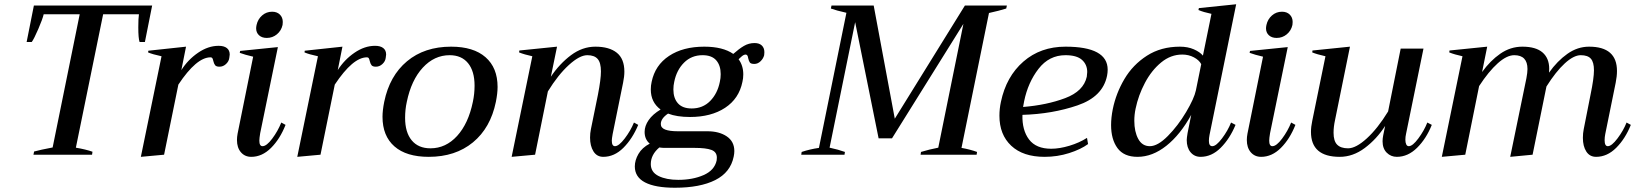

<svg xmlns="http://www.w3.org/2000/svg" viewBox="-20 -726 7673 901"><path d="M140 -15Q169 -23 227 -34L354 -659H185Q180 -637 160 -590.5Q140 -544 129 -529H105L139 -700H694L660 -529H635Q629 -546 629 -598Q629 -640 632 -659H464L336 -33Q383 -25 414 -14L412 0H137Z M1058 -470Q1058 -466 1056 -454Q1054 -438 1040.5 -425.5Q1027 -413 1010 -413Q995 -413 989.5 -420Q984 -427 981 -440Q979 -449 976.5 -453Q974 -457 968 -457Q902 -457 817 -329L750 0L641 10L738 -462Q696 -471 675 -480L676 -488L853 -507L831 -397Q862 -446 909.5 -478.5Q957 -511 1006 -511Q1031 -511 1044.5 -500.5Q1058 -490 1058 -470Z M1182 -593Q1182 -599 1184 -609Q1190 -636 1210 -653.5Q1230 -671 1257 -671Q1280 -671 1293.5 -657.5Q1307 -644 1307 -623Q1307 -614 1306 -609Q1300 -582 1279.5 -565Q1259 -548 1232 -548Q1209 -548 1195.5 -560.5Q1182 -573 1182 -593ZM1092 -69Q1092 -83 1095 -99L1168 -460Q1129 -469 1105 -478L1107 -487L1284 -505L1201 -101Q1197 -77 1197 -66Q1197 -40 1212 -40Q1231 -40 1257.5 -75.5Q1284 -111 1300 -151L1320 -140Q1294 -74 1252 -32Q1210 10 1159 10Q1129 10 1110.5 -11.5Q1092 -33 1092 -69Z M1792 -470Q1792 -466 1790 -454Q1788 -438 1774.5 -425.5Q1761 -413 1744 -413Q1729 -413 1723.5 -420Q1718 -427 1715 -440Q1713 -449 1710.5 -453Q1708 -457 1702 -457Q1636 -457 1551 -329L1484 0L1375 10L1472 -462Q1430 -471 1409 -480L1410 -488L1587 -507L1565 -397Q1596 -446 1643.5 -478.5Q1691 -511 1740 -511Q1765 -511 1778.5 -500.5Q1792 -490 1792 -470Z M1775 -178Q1775 -208 1783 -248Q1808 -370 1890 -438.5Q1972 -507 2097 -507Q2202 -507 2258.5 -457.5Q2315 -408 2315 -318Q2315 -288 2307 -248Q2282 -126 2199.5 -58Q2117 10 1992 10Q1887 10 1831 -39Q1775 -88 1775 -178ZM2199 -248Q2207 -285 2207 -324Q2207 -392 2176.5 -429.5Q2146 -467 2090 -467Q2018 -467 1964 -408.5Q1910 -350 1889 -248Q1881 -212 1881 -173Q1881 -105 1912 -67.5Q1943 -30 2000 -30Q2072 -30 2125 -88Q2178 -146 2199 -248Z M2975 -140Q2948 -75 2905.5 -32.5Q2863 10 2811 10Q2781 10 2765 -15.5Q2749 -41 2749 -80Q2749 -101 2753 -120L2786 -282Q2800 -354 2800 -391Q2800 -432 2784.5 -449.5Q2769 -467 2736 -467Q2700 -467 2649.5 -421Q2599 -375 2551 -297L2491 0L2381 10L2478 -462Q2441 -470 2416 -480L2417 -489L2594 -507L2565 -366Q2606 -427 2659.5 -467Q2713 -507 2774 -507Q2839 -507 2874.5 -478.5Q2910 -450 2910 -390Q2910 -367 2904 -338L2855 -97Q2851 -75 2851 -66Q2851 -40 2866 -40Q2884 -40 2911.5 -76Q2939 -112 2955 -151Z M3567 -481Q3567 -472 3566 -467Q3562 -451 3549 -438.5Q3536 -426 3520 -426Q3504 -426 3499 -432.5Q3494 -439 3491 -453Q3489 -470 3479 -470Q3470 -470 3459 -460Q3448 -450 3446 -448Q3468 -418 3468 -377Q3468 -358 3464 -342Q3448 -263 3382.5 -220Q3317 -177 3218 -177Q3156 -177 3115 -193Q3081 -170 3081 -144Q3081 -126 3101.5 -118Q3122 -110 3161 -110H3300Q3355 -110 3390.5 -86Q3426 -62 3426 -17Q3426 -5 3423 9Q3408 83 3336.5 119Q3265 155 3147 155Q3055 155 3007 130Q2959 105 2959 55Q2959 26 2976 -3.5Q2993 -33 3029 -52Q3005 -72 3005 -107Q3005 -135 3024 -162.5Q3043 -190 3080 -212Q3034 -246 3034 -306Q3034 -325 3038 -342Q3054 -420 3119.5 -463.5Q3185 -507 3285 -507Q3372 -507 3421 -473Q3448 -497 3471 -510.5Q3494 -524 3521 -524Q3543 -524 3555 -512.5Q3567 -501 3567 -481ZM3362 -378Q3362 -419 3341 -443Q3320 -467 3277 -467Q3225 -467 3190 -432Q3155 -397 3144 -342Q3140 -325 3140 -306Q3140 -265 3161.5 -241Q3183 -217 3226 -217Q3278 -217 3312.5 -252Q3347 -287 3358 -342Q3362 -359 3362 -378ZM3097 -32Q3088 -32 3074 -34Q3034 0 3034 44Q3034 82 3070.5 100Q3107 118 3163 118Q3231 118 3282 95.5Q3333 73 3343 27Q3344 22 3344 14Q3344 -13 3318.5 -22.5Q3293 -32 3240 -32Z M3742 -13Q3781 -26 3823 -32L3952 -666Q3903 -677 3879 -686L3882 -700H4080L4179 -169L4508 -700H4705L4702 -686Q4671 -676 4621 -665L4492 -32Q4532 -25 4565 -13L4563 0H4300L4302 -13Q4341 -25 4383 -33L4501 -614L4166 -77H4103L3993 -622L3873 -33Q3915 -24 3945 -13L3943 0H3740Z M5178 -399Q5178 -385 5175 -370Q5155 -272 5036.5 -231.5Q4918 -191 4778 -187Q4776 -115 4809 -71.5Q4842 -28 4913 -28Q4952 -28 4998.5 -42Q5045 -56 5081 -79L5086 -50Q5052 -25 4997 -7.5Q4942 10 4882 10Q4781 10 4725.5 -42Q4670 -94 4670 -183Q4670 -216 4677 -248Q4702 -367 4782.5 -437Q4863 -507 4980 -507Q5178 -507 5178 -399ZM5082 -388Q5082 -423 5057.5 -445Q5033 -467 4980 -467Q4903 -467 4853.5 -403Q4804 -339 4786 -251L4781 -224Q4892 -233 4978.5 -265.5Q5065 -298 5080 -366Q5082 -382 5082 -388Z M5194 -139Q5194 -174 5202 -214Q5217 -288 5256.5 -355Q5296 -422 5362 -464.5Q5428 -507 5517 -507Q5554 -507 5582.5 -494.5Q5611 -482 5625 -465L5665 -661Q5627 -669 5604 -679L5606 -688L5781 -706L5656 -93Q5653 -78 5653 -65Q5653 -40 5669 -40Q5687 -40 5714.5 -76.5Q5742 -113 5757 -151L5778 -140Q5751 -75 5708.5 -32.5Q5666 10 5614 10Q5585 10 5567 -11.5Q5549 -33 5549 -69Q5549 -78 5553 -102L5570 -187Q5519 -94 5453.5 -42Q5388 10 5318 10Q5254 10 5224 -31Q5194 -72 5194 -139ZM5592 -302 5617 -425Q5607 -444 5582.5 -457Q5558 -470 5528 -470Q5474 -470 5429 -433Q5384 -396 5353 -337.5Q5322 -279 5309 -216Q5303 -188 5303 -159Q5303 -108 5321.5 -74Q5340 -40 5376 -40Q5413 -40 5460.5 -88Q5508 -136 5546 -200Q5584 -264 5592 -302Z M5921 -593Q5921 -599 5923 -609Q5929 -636 5949 -653.5Q5969 -671 5996 -671Q6019 -671 6032.5 -657.5Q6046 -644 6046 -623Q6046 -614 6045 -609Q6039 -582 6018.5 -565Q5998 -548 5971 -548Q5948 -548 5934.5 -560.5Q5921 -573 5921 -593ZM5831 -69Q5831 -83 5834 -99L5907 -460Q5868 -469 5844 -478L5846 -487L6023 -505L5940 -101Q5936 -77 5936 -66Q5936 -40 5951 -40Q5970 -40 5996.5 -75.5Q6023 -111 6039 -151L6059 -140Q6033 -74 5991 -32Q5949 10 5898 10Q5868 10 5849.5 -11.5Q5831 -33 5831 -69Z M6699 -140Q6673 -75 6630 -32.5Q6587 10 6535 10Q6507 10 6487.5 -9.5Q6468 -29 6468 -63Q6468 -76 6471 -91L6480 -135Q6440 -73 6384.5 -31.5Q6329 10 6267 10Q6132 10 6132 -107Q6132 -131 6138 -159L6200 -462Q6160 -471 6138 -480L6139 -489L6315 -507L6245 -163Q6238 -131 6238 -103Q6238 -64 6255 -47Q6272 -30 6306 -30Q6343 -30 6394 -76.5Q6445 -123 6494 -203L6553 -498H6660L6578 -97Q6575 -84 6575 -70Q6575 -57 6579 -48.5Q6583 -40 6591 -40Q6609 -40 6636 -76.5Q6663 -113 6678 -151Z M7633 -140Q7607 -75 7564.5 -32.5Q7522 10 7470 10Q7440 10 7424 -15Q7408 -40 7408 -79Q7408 -101 7412 -120L7444 -282Q7460 -359 7460 -396Q7460 -434 7445.5 -450.5Q7431 -467 7398 -467Q7365 -467 7323 -428.5Q7281 -390 7237 -320L7172 0L7067 10L7143 -359Q7148 -386 7148 -402Q7148 -467 7086 -467Q7051 -467 7008.5 -429Q6966 -391 6921 -322L6856 0L6746 10L6843 -462Q6806 -470 6781 -480L6782 -489L6959 -507L6935 -388Q6973 -441 7020.5 -474Q7068 -507 7124 -507Q7187 -507 7218.5 -480Q7250 -453 7250 -403Q7250 -391 7249 -385Q7288 -440 7335.5 -473.5Q7383 -507 7437 -507Q7568 -507 7568 -393Q7568 -368 7562 -338L7513 -97Q7510 -82 7510 -68Q7510 -40 7525 -40Q7543 -40 7570.5 -76.5Q7598 -113 7613 -151Z"/></svg>

Font: Trirong Medium
Style: Italic
Weight: 500
Italic angle: -12°
Designer: Katatrad Team
Foundry: CadsonDemak
Version: Version 1.001